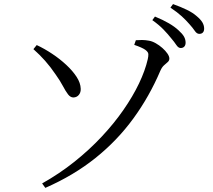

<svg xmlns="http://www.w3.org/2000/svg" viewBox="-20 -858 1040 936"><path d="M814.2 -671.9Q798.8 -691.3 777.3 -713.8Q755.7 -736.3 722.6 -759.8L735.4 -777.3Q774.6 -761.2 803.1 -744.5Q831.5 -727.9 850.2 -710.4Q869.1 -693.5 877 -679.6Q884.8 -665.7 884.8 -650.1Q884.8 -637.8 878.4 -630.9Q871.9 -623.9 860.8 -623.9Q849.4 -623.9 839.7 -638.6Q830 -653.3 814.2 -671.9ZM903.5 -740.2Q886.8 -759.6 865.9 -778.7Q845.1 -797.9 810.9 -820.8L823.5 -838.1Q862.2 -824.2 891.1 -810.1Q919.9 -795.9 937.2 -780.7Q957.8 -763.8 966.5 -749.1Q975.2 -734.3 975.2 -718.7Q975.2 -706.2 969.1 -699.6Q963.1 -692.9 951.4 -692.9Q939.3 -692.9 929.6 -707.5Q919.9 -722 903.5 -740.2ZM200.9 57.9 185.4 36.2Q270.1 -11.4 343.1 -69.7Q416.2 -128.1 476.1 -192.2Q536.1 -256.3 581.7 -322.1Q627.4 -387.9 657.6 -451Q687.8 -514.2 700.4 -569.6Q703.6 -583.4 703.2 -593.9Q702.9 -604.5 688.3 -615.2Q673.6 -625.9 634.4 -639.3L642.3 -661.9Q655.9 -663 672.3 -663Q688.7 -662.9 705.7 -659.7Q721.4 -657.3 738.9 -647.4Q756.5 -637.5 771.7 -624Q787 -610.5 796.3 -596.8Q805.6 -583.2 805.6 -572.5Q805.6 -562.4 797.5 -555.3Q789.4 -548.1 779.4 -539.4Q769.5 -530.6 762 -513.8Q708.2 -387.4 630 -280.3Q551.9 -173.1 445.6 -87.9Q339.3 -2.7 200.9 57.9ZM142.9 -618.4 159 -638.3Q196.6 -620.8 234.3 -595.7Q272 -570.7 303.1 -541.7Q334.2 -512.8 353.5 -483.2Q372.7 -453.6 373.5 -425.4Q374.3 -407.8 364.6 -395.7Q355 -383.6 338.2 -382.8Q323.4 -382.8 311.8 -397.8Q300.2 -412.8 286.4 -439Q272.6 -465.2 250.2 -496.4Q226 -532.1 199.7 -561.8Q173.3 -591.5 142.9 -618.4Z"/></svg>

Font: Noto Serif HK
Style: Regular
Weight: 200
Designer: Ryoko NISHIZUKA 西塚涼子 (kana & ideographs); Frank Grießhammer (Latin, Greek & Cyrillic); Wenlong ZHANG 张文龙 (bopomofo); San
Foundry: Adobe
Version: Version 2.001;hotconv 1.1.0;makeotfexe 2.6.0